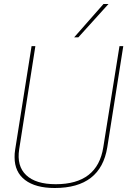

<svg xmlns="http://www.w3.org/2000/svg" viewBox="-20 -931 640 961"><path d="M254 10Q158 10 105.5 -30Q53 -70 53 -144Q53 -155 53.5 -162.5Q54 -170 56 -183L138 -700H157L76 -184Q63 -100 111 -54.5Q159 -9 259 -9Q468 -9 497 -194L578 -700H597L517 -194Q484 10 254 10ZM351 -744 498 -911H523L372 -744Z"/></svg>

Font: Georama Thin
Style: Italic
Weight: 100
Italic angle: -9°
Designer: Jean-Baptiste Levee
Foundry: Production Type
Version: Version 1.000